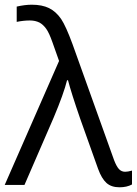

<svg xmlns="http://www.w3.org/2000/svg" viewBox="-27 -786 581 816"><path d="M201 -286Q244 -388 258 -445H262Q276 -391 314 -281L390 -68Q405 -27 425.5 -8.5Q446 10 481 10Q512 10 534 -2V-61Q516 -56 505 -56Q489 -56 478.5 -67.5Q468 -79 458 -105L281 -599Q253 -675 233 -705Q211 -737 181.5 -751.5Q152 -766 108 -766Q79 -766 44 -758V-693Q73 -699 100 -699Q123 -699 141 -690Q157 -681 169.5 -663.5Q182 -646 196 -606L224 -527L-7 0H77Z"/></svg>

Font: OpenSansMMV
Style: Regular
Weight: 400
Designer: Steve Matteson
Foundry: Ascender Corporation
Version: Version 4.000